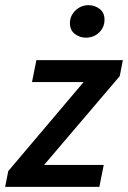

<svg xmlns="http://www.w3.org/2000/svg" viewBox="-30 -724 496 744"><path d="M-10 0 2 -61 294 -406H94L111 -491H446L434 -429L141 -85H372L355 0ZM303 -578Q279 -578 260 -592.5Q241 -607 241 -634Q241 -663 262.5 -683.5Q284 -704 313 -704Q337 -704 356 -689.5Q375 -675 375 -648Q375 -618 354 -598Q333 -578 303 -578Z"/></svg>

Font: Source Sans 3 Semibold
Style: Italic
Weight: 600
Italic angle: -11°
Designer: Paul D. Hunt
Foundry: Adobe
Version: Version 3.052;hotconv 1.1.0;makeotfexe 2.6.0